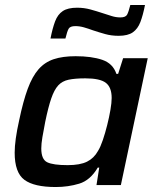

<svg xmlns="http://www.w3.org/2000/svg" viewBox="-20 -744 629 772"><path d="M204 8Q117 8 78 -21Q39 -50 39 -130Q39 -155 43.5 -187.5Q48 -220 57 -260Q73 -337 91.5 -387Q110 -437 135 -465.5Q160 -494 196 -506Q232 -518 284 -518Q348 -518 391 -503.5Q434 -489 448 -447H455L475 -510H574L466 0H368L379 -70H373Q343 -19 298.5 -5.5Q254 8 204 8ZM252 -80Q302 -80 330 -94Q358 -108 374 -137Q384 -153 393.5 -181Q403 -209 411 -241Q419 -273 424 -302Q429 -331 429 -350Q429 -393 405.5 -411Q382 -429 323 -429Q282 -429 256 -423.5Q230 -418 214 -400.5Q198 -383 186 -348Q174 -313 162 -255Q155 -219 150.5 -192.5Q146 -166 146 -147Q146 -103 170 -91.5Q194 -80 252 -80ZM183 -589Q191 -630 201.5 -658Q212 -686 232.5 -699.5Q253 -713 290 -713Q318 -713 343.5 -706Q369 -699 393 -691Q412 -685 429 -679.5Q446 -674 464 -674Q485 -674 491 -685Q497 -696 504 -724H563Q555 -683 544.5 -655.5Q534 -628 514 -614Q494 -600 457 -600Q428 -600 403 -607Q378 -614 354 -622Q335 -629 317.5 -634Q300 -639 283 -639Q262 -639 256 -628.5Q250 -618 243 -589Z"/></svg>

Font: Saira Medium
Style: Italic
Weight: 500
Italic angle: -12°
Designer: Hector Gatti with collaboration of the Omnibus-Type team
Foundry: Omnibus-Type
Version: Version 1.100; ttfautohint (v1.8.3)